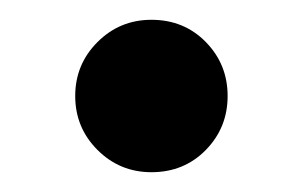

<svg xmlns="http://www.w3.org/2000/svg" viewBox="-20 -456 307 194"><path d="M133 -282Q101 -282 78.5 -304.5Q56 -327 56 -359Q56 -391 78.5 -413.5Q101 -436 133 -436Q166 -436 188 -413.5Q210 -391 210 -359Q210 -327 188 -304.5Q166 -282 133 -282Z"/></svg>

Font: Asap ExtraBold
Style: Regular
Weight: 800
Designer: Pablo Cosgaya
Foundry: Omnibus-Type
Version: Version 3.001; ttfautohint (v1.8.4.7-5d5b)